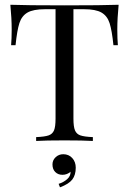

<svg xmlns="http://www.w3.org/2000/svg" viewBox="-20 -591 541 805"><path d="M471.8 -467.7Q471.8 -427.4 474.2 -401.6H455.6Q449.2 -463.7 439.5 -494Q429.8 -524.2 405.6 -538.3Q381.5 -552.4 331.5 -552.4H287.9V-93.5Q287.9 -59.7 294.4 -44.4Q300.8 -29 316.9 -23.4Q333.1 -17.7 369.4 -16.1V0Q327.4 -2.4 250.8 -2.4Q170.2 -2.4 131.5 0V-16.1Q167.7 -17.7 183.9 -23.4Q200 -29 206.5 -44.4Q212.9 -59.7 212.9 -93.5V-552.4H169.4Q119.4 -552.4 95.2 -538.3Q71 -524.2 61.3 -494Q51.6 -463.7 45.2 -401.6H26.6Q29 -427.4 29 -467.7Q29 -513.7 23.4 -571Q90.3 -568.5 250.8 -568.5Q410.5 -568.5 477.4 -571Q471.8 -513.7 471.8 -467.7ZM297.6 112.1Q297.6 142.7 283.1 161.7Q268.5 180.6 231.5 194.4L225.8 179.8Q246.8 173.4 261.7 160.1Q276.6 146.8 275.8 129Q261.3 141.9 241.9 141.9Q223.4 141.9 211.7 130.2Q200 118.5 200 98.4Q200 80.6 213.3 68.1Q226.6 55.6 245.2 55.6Q268.5 55.6 283.1 71.8Q297.6 87.9 297.6 112.1Z"/></svg>

Font: Playfair Display
Style: Regular
Weight: 400
Designer: Claus Eggers Sørensen
Foundry: Claus Eggers Sørensen
Version: Version 1.005; ttfautohint (v1.2) -l 10 -r 42 -G 200 -x 21 -